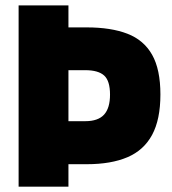

<svg xmlns="http://www.w3.org/2000/svg" viewBox="-20 -699 644 719"><path d="M49.7 0V-678.9H236.3V-596.4H305.2Q395.7 -596.4 457.1 -572.7Q518.5 -549 549.6 -494Q580.7 -439.1 580.7 -345.3Q580.7 -251.4 549.6 -193.9Q518.5 -136.3 457.1 -110.2Q395.7 -84.1 305.2 -84.1H236.3V0ZM236.3 -245.2H299.2Q347.3 -245.2 369.7 -269.7Q392 -294.2 392 -344.7Q392 -396.3 370 -416.2Q347.9 -436.2 299.2 -436.2H236.3Z"/></svg>

Font: TitilliumWeb ExtraLight
Style: Regular
Weight: 400
Designer: Mohamed Gaber, Accademia di Belle Arti di Urbino and others
Foundry: Kief Type Foundry, Accademia di Belle Arti di Urbino and others
Version: Version 3.000; ttfautohint (v1.8.2)